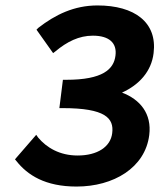

<svg xmlns="http://www.w3.org/2000/svg" viewBox="-20 -673 593 705"><path d="M261 12C397 12 513 -57 528 -177C538 -256 494 -308 428 -333C490 -361 536 -410 544 -478C558 -591 474 -653 338 -653C252 -653 183 -619 121 -571L114 -564L175 -478L183 -484C226 -520 270 -542 321 -542C381 -542 410 -515 404 -469C398 -419 358 -380 223 -380H211L198 -276H210C367 -276 399 -239 392 -184C386 -134 338 -102 265 -102C199 -102 151 -131 120 -168L113 -178L35 -88L40 -82C81 -30 146 12 261 12Z"/></svg>

Font: Falling Sky
Style: SeBdObl
Weight: 600
Designer: Paul D. Hunt
Foundry: Adobe Systems Incorporated
Version: Version 1.02